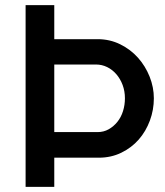

<svg xmlns="http://www.w3.org/2000/svg" viewBox="-20 -730 644 750"><path d="M361 -577Q409 -577 449.5 -557Q490 -537 519 -504.5Q548 -472 564.5 -430.5Q581 -389 581 -346Q581 -301 565.5 -259Q550 -217 522 -185Q494 -153 454 -133.5Q414 -114 366 -114H192V0H80V-710H192V-577ZM361 -214Q385 -214 404.5 -225Q424 -236 438.5 -254Q453 -272 460.5 -296Q468 -320 468 -346Q468 -374 459 -398Q450 -422 434.5 -440Q419 -458 398.5 -468Q378 -478 355 -478H192V-214Z"/></svg>

Font: Oxford Sans SemiBold
Style: Regular
Weight: 600
Designer: Matt McInerney, Pablo Impallari, Rodrigo Fuenzalida
Foundry: Matt McInerney, Pablo Impallari, Rodrigo Fuenzalida
Version: Version 3.000g; ttfautohint (v1.5) -l 8 -r 28 -G 28 -x 14 -D